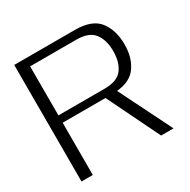

<svg xmlns="http://www.w3.org/2000/svg" viewBox="-153 -819 952 963"><g transform="rotate(-30 323.5 -337.5)"><path d="M50.5 0H116V-302.5H399Q500 -302.5 540.8 -354.5Q581.5 -406.5 581.5 -488Q581.5 -569.5 541.5 -622.2Q501.5 -675 402 -675H50.5ZM511.5 0H583.5L421 -326.5L354.5 -322ZM116 -345V-629H383Q456.5 -629 486 -590.2Q515.5 -551.5 515.5 -487Q515.5 -423 486.5 -384Q457.5 -345 383 -345Z"/></g></svg>

Font: Anybody SemiExpanded Light
Style: Regular
Weight: 300
Width: 6
Version: Version 1.113;gftools[0.9.25]